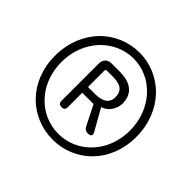

<svg xmlns="http://www.w3.org/2000/svg" viewBox="-115 -903 663 663"><g transform="rotate(45 216.5 -571.5)"><path d="M77 -725C41 -687 18 -634 18 -570C18 -442 109 -359 217 -359C324 -359 415 -442 415 -570C415 -634 392 -687 356 -725C320 -762 271 -784 217 -784C163 -784 113 -762 77 -725ZM335 -702C365 -669 384 -623 384 -570C384 -464 309 -387 217 -387C124 -387 49 -464 49 -570C49 -623 68 -669 98 -702C129 -735 171 -755 217 -755C263 -755 305 -735 335 -702ZM144 -574V-475C144 -465 150 -460 160 -460C170 -460 175 -465 175 -475V-546H230L268 -471C272 -464 279 -460 287 -460C303 -460 307 -467 299 -481L256 -557C280 -563 300 -590 300 -618C300 -673 258 -689 217 -689H180H175C156 -689 144 -677 144 -658ZM175 -617V-654C175 -658 177 -660 181 -660H193H212C254 -660 267 -642 267 -616C267 -585 243 -574 208 -574H175Z"/></g></svg>

Font: GenSenRounded2 TW EL
Style: Regular
Weight: 250
Version: Version 2.100;PS 2.1;hotconv 16.6.51;makeotf.lib2.5.65220 DE